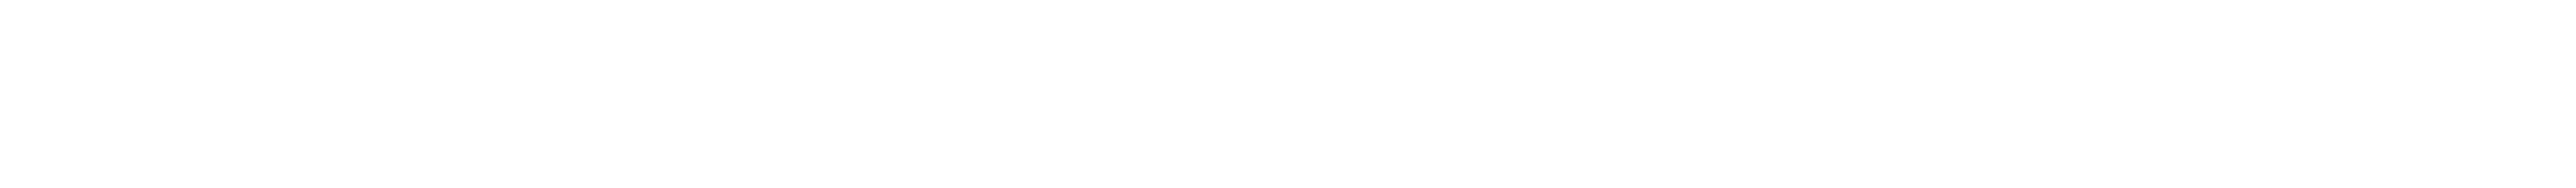

<svg xmlns="http://www.w3.org/2000/svg" viewBox="-24 15 549 40"><path d="M-4 35Z"/></svg>

Font: Squarish
Style: BoldIt
Weight: 400
Foundry: Cannot Into Space Fonts
Version: Version 0.272